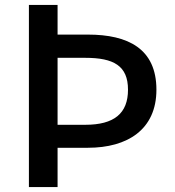

<svg xmlns="http://www.w3.org/2000/svg" viewBox="-20 -757 708 777"><path d="M97 0H213V-159H336C495 -159 613 -232 613 -394C613 -560 498 -617 336 -617H213V-737H97ZM213 -252V-523H325C440 -523 498 -491 498 -394C498 -298 442 -252 325 -252Z"/></svg>

Font: Noto Sans CJK HK Medium
Style: Regular
Weight: 500
Designer: Ryoko NISHIZUKA 西塚涼子 (kana, bopomofo & ideographs); Paul D. Hunt (Latin, Greek & Cyrillic); Sandoll Communications 산돌커뮤니
Foundry: Adobe
Version: Version 2.004;hotconv 1.0.118;makeotfexe 2.5.65603